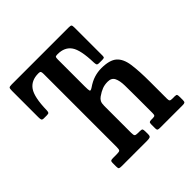

<svg xmlns="http://www.w3.org/2000/svg" viewBox="-195 -906 1062 1062"><g transform="rotate(-45 336.0 -375.0)"><path d="M139 -20.5V-48.5Q139 -60.5 143.8 -63.2Q148.5 -66 160 -66H190.5Q208.5 -66 213 -70.5Q217.5 -75 217.5 -93.5V-666.5Q217.5 -680.5 214.2 -684.8Q211 -689 201 -689H198Q143 -689 116.2 -650.8Q89.5 -612.5 87.5 -512Q87 -500.5 84 -496Q81 -491.5 68.5 -491.5H44.5Q31.5 -491.5 29.5 -498.8Q27.5 -506 27.5 -517V-723.5Q27.5 -741 31 -745.5Q34.5 -750 51.5 -750H498.5Q513 -750 516.2 -745.8Q519.5 -741.5 519.5 -726.5V-507Q519.5 -496 515.5 -493.8Q511.5 -491.5 500.5 -491.5H478Q464 -491.5 461.5 -497.2Q459 -503 458.5 -515Q456 -614.5 430.2 -651.8Q404.5 -689 349.5 -689H348.5Q335 -689 332.2 -685Q329.5 -681 329.5 -667.5V-456.5Q329.5 -428 332.2 -421.2Q335 -414.5 351 -425Q381.5 -446 409.2 -454.5Q437 -463 465 -463Q529.5 -463 558.5 -437.8Q587.5 -412.5 595.2 -358.5Q603 -304.5 603 -218V-85.5Q603 -73.5 607 -69.8Q611 -66 622.5 -66H642.5Q655.5 -66 657.8 -61.2Q660 -56.5 660 -43V-19Q660 -7 655.8 -3.5Q651.5 0 640 0H461Q451 0 446 -2.5Q441 -5 441 -16V-47Q441 -59 444.5 -62.5Q448 -66 459.5 -66H471Q483.5 -66 487 -70Q490.5 -74 490.5 -87.5V-214.5Q490.5 -264 489.8 -302.8Q489 -341.5 478.2 -363.5Q467.5 -385.5 437.5 -385.5Q413.5 -385.5 394.5 -378.2Q375.5 -371 352.5 -355Q341 -347 335.2 -335.8Q329.5 -324.5 329.5 -304V-94.5Q329.5 -75.5 333.8 -70.8Q338 -66 356.5 -66H369.5Q384.5 -66 387.5 -61.5Q390.5 -57 390.5 -41.5V-21Q390.5 -6 382.8 -3Q375 0 361.5 0H162Q147 0 143 -3.2Q139 -6.5 139 -20.5Z"/></g></svg>

Font: Besley* Condensed Medium
Style: Regular
Weight: 500
Width: 3
Designer: Owen Earl
Foundry: indestructible type*
Version: Version 3.000; ttfautohint (v1.8.3)